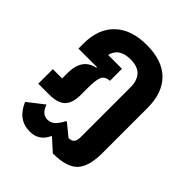

<svg xmlns="http://www.w3.org/2000/svg" viewBox="-222 -722 1082 1082"><g transform="rotate(45 319.0 -181.0)"><path d="M318 -587Q443 -587 507.5 -522.5Q572 -458 572 -339V20Q572 130 528 175Q484 220 376 220L305 156H301Q270 225 197 225Q102 225 60 125L156 50Q175 107 219 107Q244 107 262.5 91Q281 75 301 37H305L377 96Q401 96 411.5 83.5Q422 71 422 43V-351Q422 -465 312 -465Q220 -465 204 -393H314V-297Q278 -295 266 -271Q254 -247 254 -178V-124Q254 -59 224 -29.5Q194 0 127 0H40V-116H114V-159Q114 -276 208 -295V-300H60V-339Q60 -457 127.5 -522Q195 -587 318 -587Z"/></g></svg>

Font: Anuphan
Style: Bold
Weight: 700
Designer: Mike Abbink, Paul van der Laan, Pieter van Rosmalen, Mint Tantisuwanna
Foundry: Bold Monday; Cadson Demak
Version: Version 3.002;hotconv 1.0.109;makeotfexe 2.5.65596